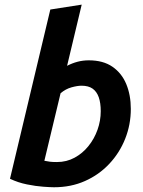

<svg xmlns="http://www.w3.org/2000/svg" viewBox="-20 -796 620 830"><path d="M213.5 13.5Q199.2 13.5 167.2 11.2Q135.2 9 96.8 1.2Q58.2 -6.5 23.2 -23.2L197.5 -754.8L333.2 -776L270 -511.5Q292.2 -523 315.4 -529.1Q338.5 -535.2 363.8 -535.2Q426 -535.2 466.1 -507.5Q506.2 -479.8 525.9 -432.4Q545.5 -385 545.5 -325Q545.5 -257.2 521.1 -196Q496.8 -134.8 452.2 -87.5Q407.8 -40.2 347.2 -13.4Q286.8 13.5 213.5 13.5ZM226.2 -95.5Q268 -95.5 302.6 -114.4Q337.2 -133.2 362.5 -164.8Q387.8 -196.2 401.6 -235.2Q415.5 -274.2 415.5 -315.5Q415.5 -351 406.9 -375.6Q398.2 -400.2 380.2 -412.9Q362.2 -425.5 332.5 -425.5Q314.5 -425.5 288.9 -418.4Q263.2 -411.2 241.8 -392.8L171.8 -101Q185.8 -98.5 195.5 -97Q205.2 -95.5 226.2 -95.5Z"/></svg>

Font: Ubuntu Sans
Style: Italic
Weight: 400
Italic angle: -13.5°
Designer: Dalton Maag Ltd
Foundry: Dalton Maag Ltd
Version: Version 1.006